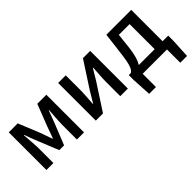

<svg xmlns="http://www.w3.org/2000/svg" viewBox="-2 -1169 1982 1982"><g transform="rotate(-45 989.5 -178.0)"><path d="M87 -550V0H189V-214C189 -266 180 -360 176 -419H181C196 -376 215 -324 233 -281L326 -51H396L488 -281C504 -324 524 -374 540 -419H544C540 -360 532 -266 532 -214V0H636V-550H504L412 -314C397 -269 380 -226 365 -184H360C346 -226 329 -269 314 -314L218 -550Z M808 -550V0H913L1101 -289C1121 -321 1151 -372 1171 -406H1176C1171 -335 1165 -262 1165 -205V0H1276V-550H1170L983 -262C964 -229 932 -178 913 -145H908C913 -215 919 -288 919 -345V-550Z M1381 -18 1393 194H1492V0H1847V194H1946L1957 -18V-92H1875V-550H1512L1483 -314C1463 -144 1440 -108 1410 -92H1381ZM1584 -290 1602 -458H1759V-92H1528C1553 -133 1573 -195 1584 -290Z"/></g></svg>

Font: Kinto Sans Med
Style: Regular
Weight: 500
Designer: Authors: Ryoko NISHIZUKA  (kana & ideographs); Paul D. Hunt (Latin, Greek & Cyrillic); Wenlong ZHANG  (bopomofo); Sandol
Foundry: Adobe Systems Incorporated, ookami Inc.
Version: Version 0.001